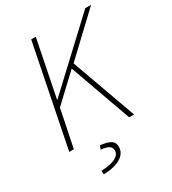

<svg xmlns="http://www.w3.org/2000/svg" viewBox="-207 -770 977 1088"><g transform="rotate(-30 282.0 -226.0)"><path d="M40 0 172 -660H202L128 -290H130L526 -660H564L312 -422L464 0H432L288 -402L120 -244L70 0ZM146 208 144 184Q206 182 237 165.5Q268 149 268 124Q268 101 251 91Q234 81 200 78L210 54Q246 59 265 67Q284 75 291 86.5Q298 98 298 116Q298 144 279 164.5Q260 185 225.5 196Q191 207 146 208Z"/></g></svg>

Font: Source Sans 3
Style: Italic
Weight: 200
Italic angle: -11°
Designer: Paul D. Hunt
Foundry: Adobe
Version: Version 3.046;hotconv 1.0.118;makeotfexe 2.5.65603